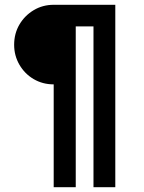

<svg xmlns="http://www.w3.org/2000/svg" viewBox="-20 -781 602 801"><path d="M204 -429Q158 -429 120.5 -451Q83 -473 61 -511Q39 -549 39 -594Q39 -641 61 -678.5Q83 -716 120.5 -738.5Q158 -761 204 -761H461V0H370V-671H296V0H204Z"/></svg>

Font: Josefin Sans Thin Medium
Style: Regular
Weight: 500
Version: Version 2.000